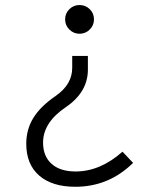

<svg xmlns="http://www.w3.org/2000/svg" viewBox="-20 -547 626 753"><path d="M292 -527.3Q315.4 -527.3 332 -511Q348.6 -494.6 348.6 -471.2Q348.6 -447.8 332 -431.2Q315.4 -414.6 292 -414.6Q268.6 -414.6 252 -431.2Q235.4 -447.8 235.4 -471.2Q235.4 -494.6 252 -511Q268.6 -527.3 292 -527.3ZM275.4 185.5Q184.1 185.5 133.5 141.4Q83 97.2 83 17.1Q83 -39.1 110.6 -84.2Q138.2 -129.4 197.8 -170.4Q263.2 -215.3 263.2 -280.8V-327.6H324.7V-273.9Q324.7 -185.5 237.8 -126.5Q148.9 -66.4 148.9 12.2Q148.9 65.9 182.4 95.7Q215.8 125.5 276.4 125.5Q373 125.5 460.4 47.9L502 91.8Q406.7 185.5 275.4 185.5Z"/></svg>

Font: Caskaydia Cove Light
Style: Regular
Weight: 300
Monospace: yes
Designer: Aaron Bell
Foundry: Saja Typeworks
Version: Version 4.300; ttfautohint (v1.8.3)